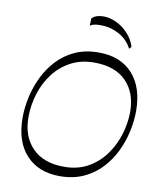

<svg xmlns="http://www.w3.org/2000/svg" viewBox="-101 -1027 923 1114"><g transform="rotate(10 360.5 -470.5)"><path d="M327 8Q202 8 129.5 -70Q57 -148 57 -290Q57 -348 70.5 -410Q84 -472 112 -530.5Q140 -589 184 -636Q228 -683 288.5 -710.5Q349 -738 428 -738Q556 -738 627.5 -659Q699 -580 699 -440Q699 -383 685.5 -320.5Q672 -258 644 -200Q616 -142 572 -95Q528 -48 467 -20Q406 8 327 8ZM343 -50Q423 -50 483.5 -84Q544 -118 584.5 -174Q625 -230 645.5 -297.5Q666 -365 666 -432Q665 -544 599.5 -610Q534 -676 412 -676Q334 -676 274 -644Q214 -612 173 -558Q132 -504 111 -436.5Q90 -369 90 -297Q90 -185 155.5 -117.5Q221 -50 343 -50ZM596 -790Q570 -841 519 -868.5Q468 -896 409 -896Q390 -896 374.5 -893Q359 -890 348 -882L350 -926Q362 -938 379.5 -943.5Q397 -949 419 -949Q455 -949 493 -931.5Q531 -914 562.5 -881Q594 -848 608 -803Z"/></g></svg>

Font: Savate ExtraLight
Style: Italic
Weight: 200
Italic angle: -11°
Designer: Max Esnée
Foundry: Plomb Type
Version: Version 2.000